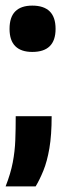

<svg xmlns="http://www.w3.org/2000/svg" viewBox="-28 -534 232 684"><path d="M-8 130Q10 84 17.5 44.5Q25 5 26.5 -34.5Q28 -74 28 -120H156Q156 -53 148 -6Q140 41 126.5 74Q113 107 99 130ZM87 -349Q47 -349 26.5 -369.5Q6 -390 6 -431Q6 -473 26.5 -493.5Q47 -514 87 -514Q128 -514 149 -493.5Q170 -473 170 -431Q170 -349 87 -349Z"/></svg>

Font: Bricolage Grotesque 24pt SemiCondensed
Style: Bold
Weight: 700
Width: 4
Designer: Mathieu Triay
Foundry: Atelier Triay
Version: Version 1.001;gftools[0.9.33.dev8+g029e19f]